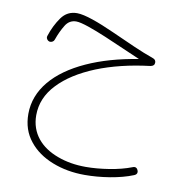

<svg xmlns="http://www.w3.org/2000/svg" viewBox="-78 -473 796 833"><g transform="rotate(10 320.0 -56.0)"><path d="M195.3 -399.4C166.5 -399.4 143.6 -387.7 126.5 -363.8C109.4 -339.8 95.2 -311.5 85 -279.8C84.5 -277.8 84 -275.9 84 -274.4C84 -268.6 88.9 -259.8 97.2 -257.3C98.6 -256.8 100.6 -256.8 102.1 -256.8C108.4 -256.8 117.2 -261.2 119.6 -269.5C128.4 -294.4 138.7 -316.4 150.4 -335.4C161.6 -354 177.7 -363.3 198.2 -363.3C246.1 -363.3 410.6 -284.7 493.7 -250C407.7 -236.3 332.5 -214.8 268.1 -185.5C138.7 -126.5 62.5 -39.6 62.5 67.4C62.5 114.3 75.7 153.8 102.1 186.5C127.9 219.2 163.1 243.7 206.5 260.7C250 277.8 297.4 286.1 349.1 286.1C383.8 286.1 420.4 283.2 459 276.9C497.1 270.5 531.2 261.7 561 249.5C569.3 246.1 573.2 241.2 573.2 234.4C573.2 231.9 572.8 229 571.3 226.1C568.4 218.8 563.5 214.8 557.1 214.8C554.7 214.8 551.8 215.3 548.3 216.8C519.5 228 486.8 236.3 450.2 242.2C413.6 248 379.4 251 347.2 251C301.8 251 260.3 244.1 222.7 230C146.5 202.1 97.2 147 97.2 67.4C97.2 16.6 116.2 -29.3 154.8 -69.8C192.9 -110.4 246.1 -144 314 -171.9C381.8 -199.2 460 -218.3 548.3 -229C560.1 -231 565.9 -236.8 565.9 -247.1C565.9 -255.9 561 -261.7 551.8 -264.6C500.5 -282.2 430.2 -314.5 361.8 -345.2C293 -376 230.5 -399.4 195.3 -399.4Z"/></g></svg>

Font: Mikhak ExtraLight
Style: Regular
Weight: 200
Designer: Amin Abedi
Version: Version 3.2